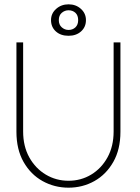

<svg xmlns="http://www.w3.org/2000/svg" viewBox="-20 -856 649 888"><path d="M505.5 -660H537V-246.5Q537 -165 504 -107Q471 -49 416.5 -18.5Q362 12 297 12Q232 12 177 -18.5Q122 -49 89 -107Q56 -165 56 -246.5V-660H87V-248Q87 -179.5 115.5 -128.2Q144 -77 191.8 -48.5Q239.5 -20 297 -20Q354.5 -20 401.8 -48.5Q449 -77 477.2 -128.2Q505.5 -179.5 505.5 -248ZM297 -690.5Q260.5 -690.5 238.2 -710.8Q216 -731 216 -763Q216 -794 239.8 -815Q263.5 -836 297 -836Q331 -836 354.2 -815Q377.5 -794 377.5 -763Q377.5 -731 355 -710.8Q332.5 -690.5 297 -690.5ZM297 -717.5Q316 -717.5 328.8 -729.5Q341.5 -741.5 341.5 -763Q341.5 -785 328.8 -796.8Q316 -808.5 297 -808.5Q279.5 -808.5 265.8 -796.8Q252 -785 252 -763Q252 -741.5 265.8 -729.5Q279.5 -717.5 297 -717.5Z"/></svg>

Font: League Spartan Thin
Style: Regular
Weight: 100
Foundry: The League of Moveable Type
Version: Version 2.002